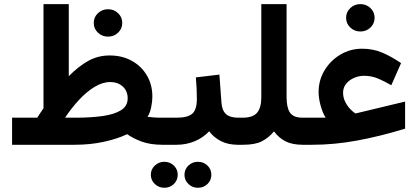

<svg xmlns="http://www.w3.org/2000/svg" viewBox="-20 -702 2025 931"><path d="M434.6 -590.8Q434.6 -618.7 454.8 -637.9Q475.1 -657.2 503.9 -657.2Q532.7 -657.2 552.7 -637.9Q572.8 -618.7 572.8 -590.8Q572.8 -563 552.7 -543.7Q532.7 -524.4 503.9 -524.4Q475.1 -524.4 454.8 -543.7Q434.6 -563 434.6 -590.8ZM511.7 -433.1Q572.3 -433.1 618.9 -407.2Q665.5 -381.3 692.1 -336.4Q718.8 -291.5 718.8 -233.9Q718.8 -210 713.1 -182.1Q707.5 -154.3 695.3 -135.7Q707.5 -133.8 724.6 -132.6Q741.7 -131.3 768.6 -131.3H783.2V0H769Q710 0 668.5 -14.9Q627 -29.8 596.7 -51.3Q547.9 -28.3 482.7 -14.2Q417.5 0 341.3 0H38.6V-131.3H160.6Q168 -143.1 175.5 -154.3Q183.1 -165.5 190.9 -176.8V-682.1H313.5V-332.5Q359.9 -379.9 407.5 -406.5Q455.1 -433.1 511.7 -433.1ZM514.6 -304.2Q477.1 -304.2 438.2 -280.5Q399.4 -256.8 363 -217.5Q326.7 -178.2 295.4 -131.3H346.2Q417.5 -131.3 474.6 -138.9Q531.7 -146.5 565.4 -166.7Q599.1 -187 599.1 -225.1Q599.1 -260.7 575.2 -282.5Q551.3 -304.2 514.6 -304.2Z M762.7 -131.3H836.4Q891.6 -131.3 913.1 -151.4Q934.6 -171.4 934.6 -222.2Q934.6 -249.5 933.3 -275.4Q932.1 -301.3 929.7 -326.7L1043.9 -340.3L1053.7 -205.6Q1056.2 -167 1075.4 -149.2Q1094.7 -131.3 1135.7 -131.3H1146V0H1134.8Q1085 0 1050.5 -18.1Q1016.1 -36.1 994.1 -65.4Q965.3 -34.2 924.1 -17.1Q882.8 0 836.4 0H762.7ZM874.5 145.5Q874.5 119.1 893.6 100.8Q912.6 82.5 939.9 82.5Q967.3 82.5 986.1 100.8Q1004.9 119.1 1004.9 145.5Q1004.9 171.9 986.1 190.2Q967.3 208.5 939.9 208.5Q912.6 208.5 893.6 190.2Q874.5 171.9 874.5 145.5ZM711.4 145.5Q711.4 119.1 730.7 100.8Q750 82.5 776.9 82.5Q804.2 82.5 823 100.8Q841.8 119.1 841.8 145.5Q841.8 171.9 823 190.2Q804.2 208.5 776.9 208.5Q750 208.5 730.7 190.2Q711.4 171.9 711.4 145.5Z M1247.1 -230V-682.1H1369.6V-229.5Q1369.6 -182.1 1385.5 -156.7Q1401.4 -131.3 1448.2 -131.3H1463.9V0H1449.2Q1397 0 1364.5 -16.6Q1332 -33.2 1308.6 -64.9Q1283.2 -34.2 1250.2 -17.1Q1217.3 0 1158.7 0H1126.5V-131.3H1155.8Q1207 -131.3 1227.1 -156Q1247.1 -180.7 1247.1 -230Z M1658.2 -615.7Q1658.2 -643.6 1678.5 -662.8Q1698.7 -682.1 1727.5 -682.1Q1756.3 -682.1 1776.4 -662.8Q1796.4 -643.6 1796.4 -615.7Q1796.4 -587.9 1776.4 -568.6Q1756.3 -549.3 1727.5 -549.3Q1698.7 -549.3 1678.5 -568.6Q1658.2 -587.9 1658.2 -615.7ZM1559.1 -131.3Q1543.9 -155.8 1534.4 -190.9Q1524.9 -226.1 1524.9 -255.9Q1524.9 -313 1553.5 -360.6Q1582 -408.2 1630.1 -437Q1678.2 -465.8 1736.3 -465.8Q1788.6 -465.8 1833 -447Q1877.4 -428.2 1924.8 -396L1877.4 -288.6Q1844.2 -308.1 1812.7 -321.3Q1781.2 -334.5 1745.1 -334.5Q1720.7 -334.5 1697.3 -324.5Q1673.8 -314.5 1658.7 -296.1Q1643.6 -277.8 1643.6 -252.4Q1643.6 -228.5 1654.3 -207.5Q1665 -186.5 1679.2 -172.1Q1693.4 -157.7 1703.1 -152.3Q1705.6 -151.9 1712.4 -153.8L1944.3 -209.5V-78.1Q1821.3 -40.5 1710.7 -20.3Q1600.1 0 1494.1 0H1444.3V-131.3Z"/></svg>

Font: Vazirmatn RD FD
Style: Bold
Weight: 700
Designer: Saber Rastikerdar
Foundry: Saber Rastikerdar
Version: Version 33.003